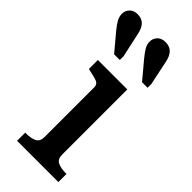

<svg xmlns="http://www.w3.org/2000/svg" viewBox="-299 -864 904 904"><g transform="rotate(45 153.0 -411.5)"><path d="M272 -755 297 -636V-611H260L188 -697Q170 -719 160 -736Q150 -753 150 -772Q150 -793 164.5 -808Q179 -823 205 -823Q234 -823 250 -805.5Q266 -788 272 -755ZM86 -755 112 -636V-611H74L2 -697Q-16 -719 -25.5 -736Q-35 -753 -35 -772Q-35 -793 -20.5 -808Q-6 -823 19 -823Q48 -823 64 -805.5Q80 -788 86 -755ZM235 -538V-104Q235 -74 255.5 -64Q276 -54 311 -54H314V0H39V-54H42Q77 -54 97.5 -64Q118 -74 118 -104V-435Q118 -455 101 -462Q84 -469 49 -476L39 -478V-538Z"/></g></svg>

Font: Roboto Serif 20pt Medium
Style: Regular
Weight: 500
Version: Version 1.008